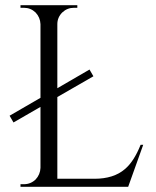

<svg xmlns="http://www.w3.org/2000/svg" viewBox="-20 -720 602 740"><path d="M532 -162 474 0H59V-10H72Q98 -10 117 -28Q135 -47 136 -73V-308L32 -248L17 -274L136 -343V-627Q135 -653 117 -672Q98 -690 72 -690H59V-700H278V-690H265Q239 -690 220 -672Q201 -653 201 -627V-380L325 -452L340 -426L201 -346V-31H344Q418 -31 461 -68Q496 -97 522 -162Z"/></svg>

Font: Cinzel(RUS BY LYAJKA)
Style: Regular
Weight: 400
Designer: Natanael Gama
Version: Version 1.001;PS 001.001;hotconv 1.0.56;makeotf.lib2.0.21325